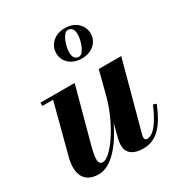

<svg xmlns="http://www.w3.org/2000/svg" viewBox="-173 -855 934 989"><g transform="rotate(-30 294.0 -360.0)"><path d="M250.5 -639.5C250.5 -588.5 292 -550 353 -550C414 -550 455.5 -588.5 455.5 -639.5C455.5 -690.5 414 -730 353 -730C292 -730 250.5 -690.5 250.5 -639.5ZM310.5 -610C310.5 -645 332 -714 361.5 -714C386 -714 395.5 -694.5 395.5 -669.5C395.5 -634.5 374 -565.5 344 -565.5C319.5 -565.5 310.5 -585 310.5 -610ZM256.5 -460H53V-440.5H117L38.5 -141C17 -54.5 41.5 10 130.5 10C207.5 10 279 -79 328 -182L306 -97.5C303.5 -86.5 301.5 -72.5 301.5 -62C301.5 -20 330.5 10 395 10C473 10 521.5 -40.5 569.5 -156L550.5 -162C504 -54.5 467.5 -23.5 436 -23.5C426.5 -23.5 422 -29.5 422 -38.5C422 -43.5 423 -50 424.5 -56L533.5 -460H400L361.5 -312C318.5 -159 223 -33.5 180 -33.5C148 -33.5 151 -69 172 -147.5Z"/></g></svg>

Font: Bodoni* 11pt
Style: Bold Italic
Weight: 700
Italic angle: -13°
Version: Version 2.3